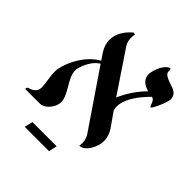

<svg xmlns="http://www.w3.org/2000/svg" viewBox="-227 -672 914 914"><g transform="rotate(45 230.5 -215.0)"><path d="M491 -442C492 -447 493 -452 493 -456C493 -489 463 -499 442 -505C397 -520 392 -531 392 -540V-548C392 -551 391 -555 387 -559C387 -559 352 -551 336 -482C334 -476 334 -470 334 -464C334 -436 353 -416 390 -406C352 -368 323 -324 303 -277L302 -279L164 -485C156 -497 152 -512 152 -529C152 -537 153 -545 154 -554H142C113 -529 96 -502 89 -475C87 -466 86 -458 86 -449C86 -427 93 -406 106 -385L129 -351C61 -313 23 -234 12 -184C10 -176 9 -167 9 -158C9 -125 19 -87 19 -61C19 -56 18 -51 17 -47C14 -31 -8 -17 -23 -15C-28 -14 -32 -8 -32 -3C-32 -2 -32 -1 -31 0H69C93 0 125 -30 132 -62C133 -66 134 -71 134 -76C134 -127 74 -179 74 -230C74 -235 74 -239 75 -244C82 -271 101 -318 137 -339L331 -54C338 -42 343 -26 343 -9C343 -3 342 2 341 9C374 9 398 -34 406 -65C408 -73 409 -82 409 -90C409 -112 402 -134 388 -155L338 -226C336 -234 335 -242 335 -250C335 -258 336 -266 338 -274C346 -308 371 -350 421 -400C444 -398 443 -360 453 -360C458 -360 484 -411 491 -442ZM94 129H258L267 87H104Z"/></g></svg>

Font: Libertinus Serif
Style: Italic
Weight: 400
Italic angle: -12°
Designer: Philipp H. Poll, Khaled Hosny
Foundry: Caleb Maclennan
Version: Version 7.050;RELEASE